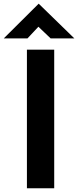

<svg xmlns="http://www.w3.org/2000/svg" viewBox="-48 -1000 415 1020"><path d="M95 -736H240V0H95ZM221 -796 156 -858 98 -796H-28L157 -980H158L347 -796Z"/></svg>

Font: Reem Kufi Ink
Style: Bold
Weight: 700
Designer: Khaled Hosny
Version: Version 1.002